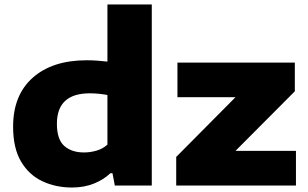

<svg xmlns="http://www.w3.org/2000/svg" viewBox="-20 -828 1374 857"><path d="M301 9Q229 9 169.2 -19Q109.5 -47 74 -106.8Q38.5 -166.5 38.5 -262.5Q38.5 -403.5 126.2 -481.2Q214 -559 367 -559Q392 -559 415.8 -557.2Q439.5 -555.5 459.5 -553V-808H657.5V0H492.5L482 -55H473Q442.5 -26 399 -8.5Q355.5 9 301 9ZM355 -147.5Q382.5 -147.5 410.5 -155.5Q438.5 -163.5 459.5 -182.5V-404Q444 -407 423.5 -409.2Q403 -411.5 381 -411.5Q234 -411.5 234 -275.5Q234 -205.5 267 -176.5Q300 -147.5 355 -147.5ZM766.5 0V-127.5L1031 -394H772V-548.5H1296V-420.5L1031 -154.5H1301V0Z"/></svg>

Font: Encode Sans Expanded ExtraBold
Style: Regular
Weight: 800
Width: 7
Designer: Multiple Designers
Foundry: Impallari Type
Version: Version 3.000; ttfautohint (v1.8.3) -l 8 -r 50 -G 200 -x 14 